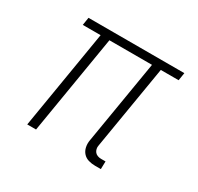

<svg xmlns="http://www.w3.org/2000/svg" viewBox="-119 -662 838 812"><g transform="rotate(30 300.0 -256.0)"><path d="M433 8Q416 8 400.5 3.5Q385 -1 374.5 -12.5Q364 -24 360.5 -40.5Q357 -57 360 -74L428 -482H220L140 0H97L177 -482H90L96 -520H564L558 -482H471L403 -74Q401 -65 403 -56.5Q405 -48 410 -42Q415 -36 423 -33Q431 -30 440 -30H462L461 8Z"/></g></svg>

Font: Iosevka XLt Ex Obl
Style: Regular
Weight: 200
Width: 7
Italic angle: -9°
Monospace: yes
Designer: Belleve Invis
Foundry: Belleve Invis
Version: Version 32.5.0; ttfautohint (v1.8.4)